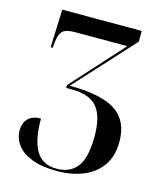

<svg xmlns="http://www.w3.org/2000/svg" viewBox="-109 -794 745 885"><g transform="rotate(15 263.0 -351.5)"><path d="M247 11Q172 11 124.5 -8Q77 -27 54.5 -58Q32 -89 32 -126Q32 -163 53.5 -183.5Q75 -204 113 -204Q113 -101 143.5 -50Q174 1 242 1Q306 1 339.5 -42.5Q373 -86 373 -189Q373 -283 337 -326.5Q301 -370 216 -370H189V-384L411 -629H162Q119 -629 103 -614Q87 -599 83 -558L81 -533H71L78 -714H457V-663L202 -384Q354 -384 422 -338.5Q490 -293 490 -195Q490 -124 457.5 -78.5Q425 -33 370 -11Q315 11 247 11Z"/></g></svg>

Font: Noto Serif Display Condensed SemiBold
Style: Regular
Weight: 600
Width: 3
Designer: Monotype Design Team
Foundry: Monotype Imaging Inc.
Version: Version 2.009